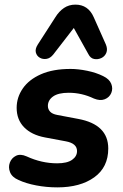

<svg xmlns="http://www.w3.org/2000/svg" viewBox="-20 -799 532 830"><path d="M228 11Q181 11 136.5 2.5Q92 -6 60 -21Q32 -33 23.5 -54.5Q15 -76 22.5 -96Q30 -116 49 -125.5Q68 -135 95 -123Q160 -93 227 -93Q270 -93 291.5 -108Q313 -123 313 -146Q313 -179 265 -188L174 -205Q116 -216 84 -249Q52 -282 52 -333Q52 -378 78.5 -416.5Q105 -455 157 -478Q209 -501 285 -501Q318 -501 357 -493Q396 -485 426 -470Q453 -457 461 -436.5Q469 -416 461 -397Q453 -378 433 -370Q413 -362 386 -373Q334 -398 277 -398Q232 -398 209.5 -382Q187 -366 187 -341Q187 -327 196.5 -316.5Q206 -306 228 -302L318 -285Q448 -261 448 -157Q448 -76 387.5 -32.5Q327 11 228 11ZM438 -606Q446 -586 439.5 -570.5Q433 -555 418 -548Q403 -541 387 -544Q371 -547 362 -565L299 -678L210 -563Q197 -547 181 -544.5Q165 -542 152 -549.5Q139 -557 135 -572Q131 -587 143 -606L219 -724Q235 -750 256.5 -764.5Q278 -779 306 -779Q361 -779 385 -725Z"/></svg>

Font: Nunito ExtraBold
Style: Italic
Weight: 800
Italic angle: -9°
Designer: Vernon Adams
Foundry: Vernon Adams
Version: Version 3.601; ttfautohint (v1.8.2.53-6de2)